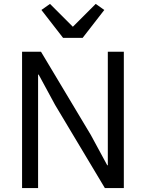

<svg xmlns="http://www.w3.org/2000/svg" viewBox="-20 -963 747 983"><path d="M403 -769H303L192 -912L236 -943L353 -826L470 -943L514 -912ZM517 0 262 -426 178 -581H175V0H93V-698H190L445 -272L529 -117H532V-698H614V0Z"/></svg>

Font: Aneliza
Style: Regular
Weight: 400
Designer: Mike Abbink, Paul van der Laan, Pieter van Rosmalen
Foundry: Bold Monday
Version: Version 3.0